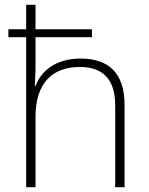

<svg xmlns="http://www.w3.org/2000/svg" viewBox="-20 -780 622 800"><path d="M128 -760H89V-658H15V-625H89V0H128V-293C128 -433 197 -501 313 -501C407 -501 460 -451 460 -341V0H499V-343C499 -475 433 -536 316 -536C212 -536 151 -484 128 -422H125C126 -450 128 -471 128 -500V-625H363V-658H128Z"/></svg>

Font: Noto Sans Gurmukhi UI ExtraLight
Style: Regular
Weight: 200
Designer: Jelle Bosma - Monotype Design Team
Foundry: Monotype Imaging Inc.
Version: Version 2.004